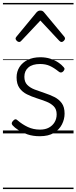

<svg xmlns="http://www.w3.org/2000/svg" viewBox="-20 -909 521 1308"><path d="M251 19Q204 19 167.5 6.5Q131 -6 105 -23Q79 -40 66 -55Q59 -63 60 -70.5Q61 -78 70 -87Q78 -96 85 -96.5Q92 -97 100 -89Q131 -62 169 -44Q207 -26 253 -26Q288 -26 313 -39.5Q338 -53 352 -76.5Q366 -100 366 -130Q366 -165 346 -185Q326 -205 295 -217Q264 -229 229.5 -240Q195 -251 163.5 -266.5Q132 -282 112.5 -309.5Q93 -337 93 -382Q93 -421 112.5 -452Q132 -483 168.5 -501Q205 -519 255 -519Q292 -519 323 -509Q354 -499 377 -483.5Q400 -468 414 -451Q421 -444 419 -436.5Q417 -429 410 -422Q403 -415 395 -415Q387 -415 379 -422Q348 -447 319.5 -460Q291 -473 253 -473Q201 -473 173.5 -449.5Q146 -426 146 -386Q146 -351 165.5 -331Q185 -311 216.5 -299Q248 -287 283 -275.5Q318 -264 349.5 -248.5Q381 -233 400.5 -206.5Q420 -180 420 -135Q420 -97 402 -61.5Q384 -26 347 -3.5Q310 19 251 19ZM110 -623Q102 -623 94 -631Q86 -639 86 -647Q86 -649 87.5 -652Q89 -655 92 -659L229 -825Q235 -831 240.5 -834Q246 -837 255 -837Q264 -837 269.5 -834Q275 -831 280 -825L418 -659Q421 -655 422 -652Q423 -649 423 -647Q423 -639 415 -631Q407 -623 400 -623Q395 -623 391 -625.5Q387 -628 383 -632L255 -769L126 -632Q123 -628 119 -625.5Q115 -623 110 -623ZM0 369H481V379H0ZM0 -20H481V0H0ZM0 -505H481V-500H0ZM0 -889H481V-879H0Z"/></svg>

Font: Playwrite HR Lijeva Guides
Style: Regular
Weight: 400
Designer: Veronika Burian, José Scaglione
Foundry: TypeTogether
Version: Version 1.003